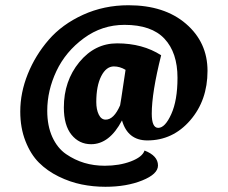

<svg xmlns="http://www.w3.org/2000/svg" viewBox="-20 -610 879 740"><path d="M331.1 -54.2Q285.2 -54.2 255.6 -90.6Q226.1 -127 226.1 -195.8Q226.1 -297.9 285.6 -370.4Q345.2 -442.9 431.2 -442.9Q529.8 -442.9 601.1 -397Q564.9 -252.9 564.9 -171.9Q564.9 -117.2 589.8 -117.2Q616.2 -117.2 640.1 -170.2Q664.1 -223.1 664.1 -310.1Q664.1 -407.2 614 -460.7Q564 -514.2 460 -514.2Q373 -514.2 303 -462.6Q232.9 -411.1 197.5 -336.2Q162.1 -261.2 162.1 -183.1Q162.1 -125 181.6 -82Q201.2 -39.1 234.6 -16.1Q268.1 6.8 304.9 17.8Q341.8 28.8 383.8 28.8Q439.9 28.8 484.4 12Q528.8 -4.9 537.1 -29.8Q588.9 -9.8 588.9 27.8Q588.9 61 528.3 85.4Q467.8 109.9 386.2 109.9Q338.9 109.9 294.4 100.8Q250 91.8 206.1 70.3Q162.1 48.8 130.1 16.8Q98.1 -15.1 78.1 -66.2Q58.1 -117.2 58.1 -180.2Q58.1 -252.9 87.2 -325Q116.2 -397 167.7 -456.5Q219.2 -516.1 300 -553Q380.9 -589.8 475.1 -589.8Q613.8 -589.8 696.8 -518.3Q779.8 -446.8 779.8 -336.9Q779.8 -223.1 712.9 -146Q646 -68.8 547.9 -68.8Q472.2 -68.8 450.2 -146Q401.9 -54.2 331.1 -54.2ZM442.9 -204.1Q446.8 -225.1 454.3 -277.1Q461.9 -329.1 463.9 -340.8Q441.9 -354 418.9 -354Q389.2 -354 370.1 -316.4Q351.1 -278.8 351.1 -216.8Q351.1 -188 360.6 -168.5Q370.1 -148.9 387.2 -148.9Q418.9 -148.9 442.9 -204.1Z"/></svg>

Font: Sukar
Style: black
Weight: 900
Designer: Dario Muhafara - Ghiath Alsory
Foundry: Dario Muhafara - Ghiath Alsory
Version: Version 1.00 March 27, 2016, initial release